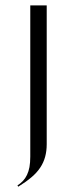

<svg xmlns="http://www.w3.org/2000/svg" viewBox="-20 -515 242 709"><path d="M152.5 17.6V-495H91.8V63.2Q91.8 85.5 88.8 101.9Q85.8 118.2 79.6 131Q73.5 143.8 64.6 153.2Q55.6 162.6 44.4 169.8L47.4 174.4Q75.8 156.8 95.8 139.9Q115.9 123 128.3 104.3Q140.8 85.6 146.6 64.2Q152.5 42.9 152.5 17.6Z"/></svg>

Font: Moniqa Black
Style: Regular
Weight: 900
Designer: Rajesh Rajput
Foundry: Rajesh Rajput
Version: Version 1.000